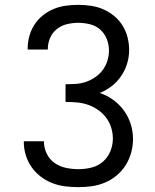

<svg xmlns="http://www.w3.org/2000/svg" viewBox="-20 -763 640 791"><path d="M303 8Q275 8 247.5 4.5Q220 1 194.5 -9Q169 -19 147 -36Q125 -53 109.5 -75.5Q94 -98 86 -124.5Q78 -151 78 -179Q78 -179 78 -179.5Q78 -180 78 -181H161Q161 -180 161 -180Q161 -180 161 -179Q161 -154 172.5 -130Q184 -106 205 -91.5Q226 -77 251.5 -71.5Q277 -66 303 -66Q330 -66 356.5 -72.5Q383 -79 403.5 -96.5Q424 -114 434.5 -139.5Q445 -165 445 -192Q445 -215 438 -237.5Q431 -260 417 -278.5Q403 -297 383.5 -310.5Q364 -324 342 -331.5Q320 -339 297 -341Q274 -343 250 -343V-416Q272 -416 293.5 -417.5Q315 -419 335 -426Q355 -433 373 -445.5Q391 -458 403.5 -475Q416 -492 422.5 -513Q429 -534 429 -555Q429 -579 420 -602Q411 -625 393 -641Q375 -657 351 -663Q327 -669 303 -669Q279 -669 256 -663.5Q233 -658 214.5 -643.5Q196 -629 186.5 -607Q177 -585 177 -561Q177 -561 177 -560Q177 -559 177 -559H94Q94 -560 94 -561Q94 -562 94 -563Q94 -589 101 -614.5Q108 -640 122 -661.5Q136 -683 156.5 -699.5Q177 -716 201 -726Q225 -736 251 -739.5Q277 -743 303 -743Q329 -743 355.5 -739Q382 -735 406 -724.5Q430 -714 450.5 -697Q471 -680 485 -657.5Q499 -635 505.5 -609Q512 -583 512 -557Q512 -528 503.5 -500.5Q495 -473 479 -449.5Q463 -426 440.5 -408.5Q418 -391 391 -380Q421 -370 446.5 -351.5Q472 -333 490.5 -307.5Q509 -282 518.5 -252Q528 -222 528 -190Q528 -162 520.5 -134.5Q513 -107 498 -83Q483 -59 461 -40.5Q439 -22 413 -11Q387 0 359 4Q331 8 303 8Z"/></svg>

Font: Iosevka Curly Extended
Style: Regular
Weight: 400
Width: 7
Monospace: yes
Designer: Belleve Invis
Foundry: Belleve Invis
Version: Version 11.1.0; ttfautohint (v1.8.3)